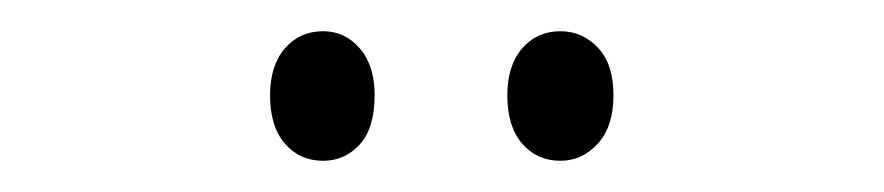

<svg xmlns="http://www.w3.org/2000/svg" viewBox="-20 -793 566 123"><path d="M153 -732Q153 -751 162.5 -762Q172 -773 187 -773Q201 -773 210.5 -762Q220 -751 220 -732Q220 -711 210.5 -700.5Q201 -690 187 -690Q172 -690 162.5 -701Q153 -712 153 -732ZM305 -732Q305 -751 314.5 -762Q324 -773 339 -773Q353 -773 363 -762.5Q373 -752 373 -732Q373 -712 363 -701Q353 -690 339 -690Q324 -690 314.5 -701Q305 -712 305 -732Z"/></svg>

Font: Noto Sans Malayalam UI ExtraCondensed Light
Style: Regular
Weight: 300
Width: 2
Designer: Jelle Bosma - Monotype Design Team
Foundry: Monotype Imaging Inc.
Version: Version 2.104; ttfautohint (v1.8.4.7-5d5b)